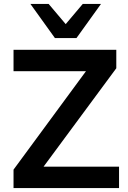

<svg xmlns="http://www.w3.org/2000/svg" viewBox="-20 -959 652 979"><path d="M49 0V-94L450 -639L453 -596H49V-705H573V-611L171 -67L169 -109H587V0ZM260 -765 135 -939H228L315 -836L402 -939H495L370 -765Z"/></svg>

Font: Nunito Sans 11pt
Style: Bold
Weight: 700
Version: Version 3.101;gftools[0.9.27]